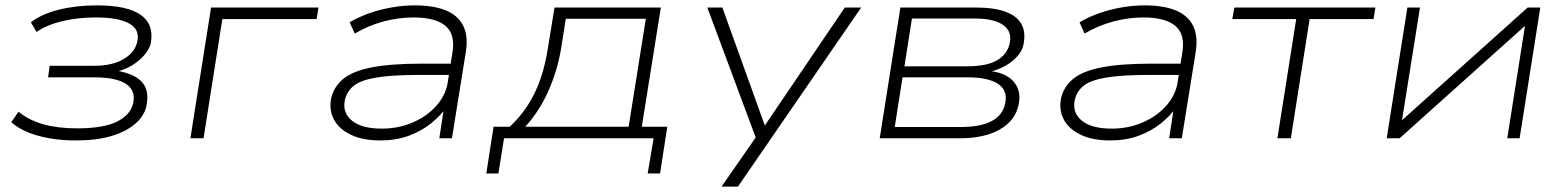

<svg xmlns="http://www.w3.org/2000/svg" viewBox="-20 -515 5831 715"><path d="M263 8Q185 8 122 -9.5Q59 -27 22 -60L49 -99Q88 -67 142 -52Q196 -37 267 -37Q365 -37 415.5 -62Q466 -87 476 -131Q486 -179 448.5 -203Q411 -227 331 -227H159L165 -270H332Q397 -270 439.5 -294.5Q482 -319 491 -359Q502 -404 462 -427Q422 -450 336 -450Q270 -450 213 -436.5Q156 -423 116 -396L95 -432Q135 -463 199.5 -479Q264 -495 341 -495Q455 -495 505 -459Q555 -423 541 -351Q536 -333 519.5 -312.5Q503 -292 478 -275.5Q453 -259 421 -250L419 -251Q483 -239 510 -208Q537 -177 525 -119Q517 -83 483.5 -54Q450 -25 395 -8.5Q340 8 263 8Z M689 0 766 -487H1166L1159 -444H808L738 0Z M1396 8Q1331 8 1287 -13Q1243 -34 1224 -69Q1205 -104 1213 -148Q1223 -192 1258 -221Q1293 -250 1364 -264Q1435 -278 1552 -278H1673L1666 -236H1542Q1438 -236 1380 -226Q1322 -216 1296.5 -195Q1271 -174 1264 -141Q1255 -94 1291.5 -65Q1328 -36 1402 -36Q1463 -36 1516 -58.5Q1569 -81 1604 -120Q1639 -159 1647 -206L1665 -320Q1676 -388 1638.5 -419Q1601 -450 1520 -450Q1464 -450 1408 -435Q1352 -420 1301 -390L1282 -432Q1316 -452 1356 -466Q1396 -480 1439.5 -487.5Q1483 -495 1525 -495Q1593 -495 1638.5 -477Q1684 -459 1704 -421Q1724 -383 1715 -323L1663 0H1616L1634 -118L1645 -119Q1621 -84 1584.5 -55Q1548 -26 1501 -9Q1454 8 1396 8Z M1791 131 1818 -43H1878Q1917 -79 1945.5 -123Q1974 -167 1992.5 -220.5Q2011 -274 2021 -340L2045 -487H2441L2370 -43H2465L2438 131H2392L2414 0H1857L1836 131ZM1936 -43H2321L2385 -445H2087L2070 -337Q2056 -252 2022 -176Q1988 -100 1936 -43Z M2667 180 2801 -13 2805 26 2614 -487H2670L2832 -37H2821L3126 -487H3187L2728 180Z M3256 0 3333 -487H3613Q3681 -487 3724 -471.5Q3767 -456 3784 -425Q3801 -394 3791 -347Q3785 -322 3764 -300.5Q3743 -279 3712.5 -264Q3682 -249 3649 -245L3650 -252Q3721 -248 3753 -213Q3785 -178 3773 -124Q3761 -66 3703.5 -33Q3646 0 3554 0ZM3312 -42H3556Q3632 -42 3673 -64Q3714 -86 3723 -129Q3734 -178 3697 -202.5Q3660 -227 3585 -227H3341ZM3348 -268H3580Q3655 -268 3693 -290.5Q3731 -313 3740 -353Q3750 -398 3715.5 -422Q3681 -446 3611 -446H3376Z M4114 8Q4049 8 4005 -13Q3961 -34 3942 -69Q3923 -104 3931 -148Q3941 -192 3976 -221Q4011 -250 4082 -264Q4153 -278 4270 -278H4391L4384 -236H4260Q4156 -236 4098 -226Q4040 -216 4014.5 -195Q3989 -174 3982 -141Q3973 -94 4009.5 -65Q4046 -36 4120 -36Q4181 -36 4234 -58.5Q4287 -81 4322 -120Q4357 -159 4365 -206L4383 -320Q4394 -388 4356.5 -419Q4319 -450 4238 -450Q4182 -450 4126 -435Q4070 -420 4019 -390L4000 -432Q4034 -452 4074 -466Q4114 -480 4157.5 -487.5Q4201 -495 4243 -495Q4311 -495 4356.5 -477Q4402 -459 4422 -421Q4442 -383 4433 -323L4381 0H4334L4352 -118L4363 -119Q4339 -84 4302.5 -55Q4266 -26 4219 -9Q4172 8 4114 8Z M4737 0 4807 -444H4569L4577 -487H5102L5095 -444H4857L4787 0Z M5144 0 5221 -487H5268L5200 -61H5194L5669 -487H5716L5639 0H5593L5660 -425H5666L5192 0Z"/></svg>

Font: Nunito Sans 10pt Expanded ExtraLight
Style: Italic
Weight: 250
Width: 7
Italic angle: -9°
Designer: Vernon Adams
Foundry: Vernon Adams
Version: Version 3.101;gftools[0.9.27]